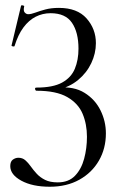

<svg xmlns="http://www.w3.org/2000/svg" viewBox="-20 -429 443 730"><path d="M169.6 281Q103.2 281 61.1 258Q19 235 19 202.6Q19 184.8 29 177.8Q39 170.8 49.8 170.8Q65.4 170.8 76.2 180.2Q87 189.6 96.9 203.6Q106.8 217.6 119.7 231.6Q132.6 245.6 151.5 255Q170.4 264.4 199.8 264.4Q240.8 264.4 265 239.4Q289.2 214.4 299.9 174.6Q310.6 134.8 310.6 91Q310.6 43 294 3.5Q277.4 -36 235.6 -60Q193.8 -84 118.8 -84Q115 -84 113.5 -90Q112 -96 118.8 -96Q181.4 -96 216 -115Q250.6 -134 264.5 -167.5Q278.4 -201 278.4 -244Q278.4 -306 253.6 -342.4Q228.8 -378.8 172.4 -378.8Q142 -378.8 115.7 -365.4Q89.4 -352 69 -324.5Q48.6 -297 35.2 -253.6Q34.2 -251.6 28.6 -252.6Q23 -253.6 24 -256.6L60 -407Q61 -410 67 -408.5Q73 -407 72 -405Q68 -388 74 -381.5Q80 -375 87 -375Q98.4 -375 114.3 -381Q130.2 -387 152.5 -393Q174.8 -399 204.2 -399Q273.6 -399 309.1 -359Q344.6 -319 344.6 -265Q344.6 -226 327.1 -189Q309.6 -152 277 -125Q244.4 -98 199 -88L201.8 -96Q261.4 -101 301.5 -76Q341.6 -51 362.1 -9.5Q382.6 32 382.6 78Q382.6 136 355.9 182Q329.2 228 281.3 254.5Q233.4 281 169.6 281Z"/></svg>

Font: Cormorant Infant Light
Style: Regular
Weight: 300
Designer: Christian Thalmann (Catharsis Fonts)
Foundry: Catharsis Fonts
Version: Version 4.001